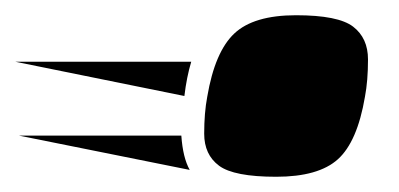

<svg xmlns="http://www.w3.org/2000/svg" viewBox="-179 -419 524 252"><path d="M72 -338Q66 -318 63 -293L-159 -338ZM70 -196 -154 -241H59Q61 -212 70 -196ZM300 -292Q290 -233 264.5 -210Q239 -187 183.5 -187Q128 -187 108.5 -201.5Q89 -216 89 -243.5Q89 -271 93 -292Q103 -351 128.5 -375Q154 -399 209.5 -399Q265 -399 284.5 -384Q304 -369 304 -341Q304 -313 300 -292Z"/></svg>

Font: Faster One
Style: Regular
Weight: 400
Designer: Eduardo Rodriguez Tunni
Foundry: Eduardo Rodriguez Tunni
Version: Version 1.002